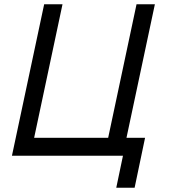

<svg xmlns="http://www.w3.org/2000/svg" viewBox="-20 -730 811 900"><path d="M187 -710H273L140 -84H487L620 -710H706L555 0H36ZM525 150 574 -84H660L611 150ZM398 0 416 -84H586L568 0Z"/></svg>

Font: Geist
Style: Italic
Weight: 400
Italic angle: -12°
Designer: Basement.studio, Andrés Briganti, Mateo Zaragoza
Foundry: Basement.studio, Vercel, Andrés Briganti, Guido Ferreyra, Mateo Zaragoza
Version: Version 1.500